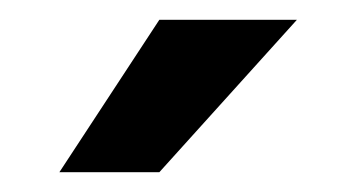

<svg xmlns="http://www.w3.org/2000/svg" viewBox="-20 -968 360 194"><path d="M40 -794 141 -948H280L141 -794Z"/></svg>

Font: Tomorrow Medium
Style: Regular
Weight: 500
Designer: Tony de Marco, Monica Rizzolli
Foundry: Just in Type
Version: Version 2.002